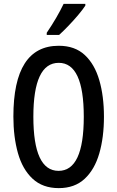

<svg xmlns="http://www.w3.org/2000/svg" viewBox="-20 -960 604 990"><path d="M516 -358Q516 -252 492 -169Q468 -86 416.5 -38Q365 10 283 10Q200 10 148 -38.5Q96 -87 72.5 -170.5Q49 -254 49 -359Q49 -724 283 -724Q366 -724 417 -676.5Q468 -629 492 -546.5Q516 -464 516 -358ZM152 -358Q152 -79 282 -79Q412 -79 412 -358Q412 -636 283 -636Q152 -636 152 -358ZM420 -931Q407 -911 383 -882.5Q359 -854 332.5 -826.5Q306 -799 285 -780H221V-791Q275 -871 308 -940H420Z"/></svg>

Font: Noto Sans Telugu ExtraCondensed Medium
Style: Regular
Weight: 500
Width: 2
Designer: Jelle Bosma - Monotype Design Team
Foundry: Monotype Imaging Inc.
Version: Version 2.005; ttfautohint (v1.8.4.7-5d5b)